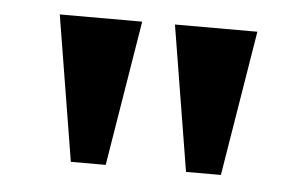

<svg xmlns="http://www.w3.org/2000/svg" viewBox="-33 -757 573 362"><g transform="rotate(5 254.0 -576.5)"><path d="M112 -439 67 -714H223L178 -439ZM330 -439 285 -714H441L396 -439Z"/></g></svg>

Font: Noto Serif Toto
Style: Bold
Weight: 700
Designer: Monotype Design Team
Foundry: Monotype Imaging Inc.
Version: Version 2.001; ttfautohint (v1.8.4.7-5d5b)